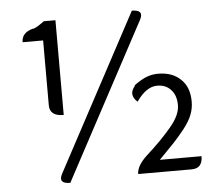

<svg xmlns="http://www.w3.org/2000/svg" viewBox="-53 -804 1001 876"><g transform="rotate(-5 447.5 -366.0)"><path d="M231 -298Q167 -298 167 -348V-645H73Q73 -688 123 -702Q134 -700 178 -732H231V-298ZM234 13Q177 13 200 -31L582 -745Q639 -745 616 -701L234 13ZM546 0Q546 -38 594 -82Q663 -144 708 -198Q754 -252 754 -297Q754 -343 730 -368Q707 -394 667 -394Q617 -394 572 -329Q533 -364 566 -402Q558 -402 596 -425Q634 -448 676 -448Q741 -448 779 -411Q818 -375 818 -308Q818 -277 807 -249Q797 -221 768 -184Q739 -148 719 -127L650 -56H841Q841 0 791 0Z"/></g></svg>

Font: Swei Half Moon CJK TC
Style: DemiLight
Weight: 350
Version: Version 2.125